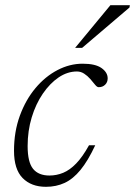

<svg xmlns="http://www.w3.org/2000/svg" viewBox="-20 -710 520 740"><path d="M276.5 -434.5Q240 -434.5 206.2 -411.8Q172.5 -389 145.2 -349.2Q118 -309.5 102.2 -257.5Q86.5 -205.5 86.5 -147Q86.5 -85 107.5 -59.2Q128.5 -33.5 170.5 -33.5Q198 -33.5 223.5 -44Q249 -54.5 273.5 -79.8Q298 -105 323 -150H347Q319 -90 290.2 -55Q261.5 -20 229 -5Q196.5 10 157 10Q100.5 10 67.2 -23.8Q34 -57.5 34 -129Q34 -202.5 56.5 -264Q79 -325.5 116.8 -370.5Q154.5 -415.5 201.8 -440Q249 -464.5 298.5 -464.5Q347.5 -464.5 371.2 -447.8Q395 -431 395 -408Q395 -393 385.2 -383.5Q375.5 -374 361 -374Q354.5 -373.5 346.8 -383Q339 -392.5 328 -405.5Q317 -418 304.2 -426.2Q291.5 -434.5 276.5 -434.5ZM269.5 -525.5 405.5 -690H480.5L479 -681L296.5 -525.5Z"/></svg>

Font: Newsreader Light
Style: Italic
Weight: 300
Italic angle: -17°
Designer: Hugues Gentile
Foundry: Production Type
Version: Version 1.003